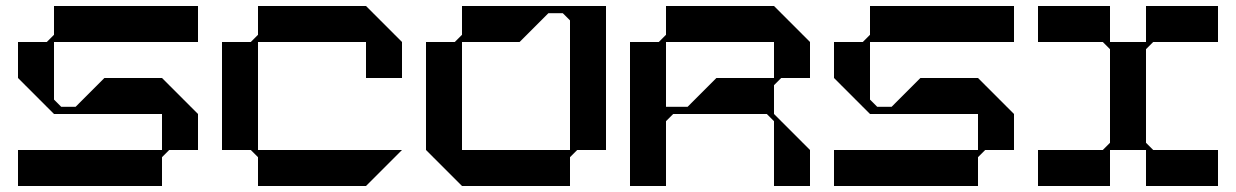

<svg xmlns="http://www.w3.org/2000/svg" viewBox="-20 -620 4120 640"><path d="M160 -480H640V-600H160V-504L136 -480H40V-360L160 -240H520V-120H40V0H520V-96L544 -120H640V-240L520 -360H328L232 -264H184L160 -288Z M1320 -360V-480L1200 -600H840V-504L816 -480H720V-120H816L840 -96V0H1200L1320 -120H1200H1185H840V-480H1200V-360Z M1880 -600H1832H1788H1712H1619H1592H1520V-504L1496 -480H1400V-120L1520 0H1880V-96L1904 -120H2000V-600ZM1520 -120V-480H1592H1619H1712L1808 -576H1856L1880 -552V-120Z M2584 -360H2680V-480L2560 -600H2200V-504L2176 -480H2080V0H2200V-216L2224 -240H2536L2560 -216V0H2680V-120L2560 -240V-336ZM2368 -360 2272 -264H2200V-480H2560V-360Z M2880 -480H3360V-600H2880V-504L2856 -480H2760V-360L2880 -240H3240V-120H2760V0H3240V-96L3264 -120H3360V-240L3240 -360H3048L2952 -264H2904L2880 -288Z M3824 -480H4040V-600H3800V-480H3680V-600H3440V-480H3656L3680 -456V-144L3656 -120H3440V0H3680V-120H3800V0H4040V-120H3824L3800 -144V-456Z"/></svg>

Font: KUBO
Style: Regular
Weight: 400
Version: Version 001.000